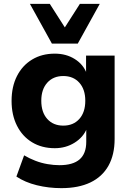

<svg xmlns="http://www.w3.org/2000/svg" viewBox="-20 -784 679 995"><path d="M298 191Q232 191 171 176Q110 161 65 131L105 21Q132 37 163 49Q194 61 226.5 66.5Q259 72 288 72Q358 72 392.5 42Q427 12 427 -49V-118H430Q412 -73 366.5 -44.5Q321 -16 264 -16Q197 -16 146.5 -46.5Q96 -77 68 -132.5Q40 -188 40 -261Q40 -335 68 -390Q96 -445 146.5 -475.5Q197 -506 264 -506Q323 -506 367.5 -478Q412 -450 429 -404H426V-496H574V-64Q574 18 542 75Q510 132 448.5 161.5Q387 191 298 191ZM308 -133Q360 -133 391 -167.5Q422 -202 422 -262Q422 -321 391 -355.5Q360 -390 308 -390Q256 -390 225 -355.5Q194 -321 194 -262Q194 -202 225 -167.5Q256 -133 308 -133ZM249 -558 135 -764H238L316 -642L394 -764H497L383 -558Z"/></svg>

Font: Nunito Sans 10pt ExtraBold
Style: Regular
Weight: 800
Designer: Vernon Adams
Foundry: Vernon Adams
Version: Version 3.101;gftools[0.9.27]